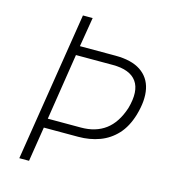

<svg xmlns="http://www.w3.org/2000/svg" viewBox="-106 -791 780 877"><g transform="rotate(15 284.0 -352.5)"><path d="M66 0 178 -705H224L201 -566H369Q445 -566 488.5 -537Q532 -508 543 -455.5Q554 -403 533 -331Q515 -271 481 -234.5Q447 -198 401 -181Q355 -164 301 -164H138L112 0ZM145 -208H302Q371 -208 417.5 -242.5Q464 -277 488 -350Q512 -435 481 -478.5Q450 -522 368 -522H194Z"/></g></svg>

Font: Nunito Sans 7pt Condensed ExtraLight
Style: Italic
Weight: 250
Width: 3
Italic angle: -9°
Designer: Vernon Adams
Foundry: Vernon Adams
Version: Version 3.101;gftools[0.9.27]